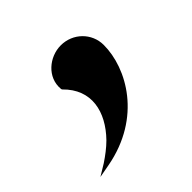

<svg xmlns="http://www.w3.org/2000/svg" viewBox="-80 -160 363 363"><g transform="rotate(-45 101.0 21.5)"><path d="M-1 136 26 131C133 111 180 26 180 -36C180 -68 154 -93 122 -93C91 -93 61 -68 64 -35V-34L65 -32C105 7 94 56 56 95C46 105 34 114 22 122Z"/></g></svg>

Font: Charger Sport
Style: SeBdNrw
Weight: 600
Designer: Jasper
Foundry: Cannot Into Space Fonts
Version: Version 1.1